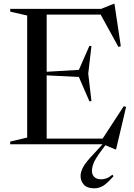

<svg xmlns="http://www.w3.org/2000/svg" viewBox="-20 -762 710 1014"><path d="M34 0V-14.5L123.5 -35.5V-680L34 -700.5V-715H514L580.5 -742H584.5L618 -518L605.5 -514L511.5 -685H226.5V-383L396.5 -393L452 -519.5H463L446 -373L463 -227.5H452L396.5 -355.5L226.5 -364V-30H522L633.5 -201L646 -197.5L593 27H589L536.5 5L517.5 30.5Q484.5 74.5 475 98.2Q465.5 122 465.5 140.5Q465.5 160.5 478.2 172.8Q491 185 514 185Q526.5 185 540.5 180.5Q554.5 176 574 160.5L579.5 168.5Q546 206.5 524.5 219.5Q503 232.5 477.5 232.5Q440 232.5 422.8 213.2Q405.5 194 405.5 167.5Q405.5 146.5 419 120.8Q432.5 95 477 48.5L521.5 0Z"/></svg>

Font: Newsreader Display
Style: Regular
Weight: 400
Designer: Hugues Gentile
Foundry: Production Type
Version: Version 1.001